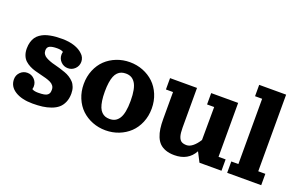

<svg xmlns="http://www.w3.org/2000/svg" viewBox="-77 -917 1941 1242"><g transform="rotate(20 893.0 -296.5)"><path d="M163.1 -77.9Q177 -68.4 205.1 -68.4Q230.2 -68.4 246 -71.3Q261.7 -74.2 269.8 -80.9Q277.8 -87.6 280.5 -95.8Q283.2 -104 283.2 -117.2Q283.2 -132.8 274.9 -144Q266.6 -155.3 252.4 -162.1Q238.3 -168.9 220 -174.2Q201.7 -179.4 181.4 -184.2Q161.1 -189 140.9 -194.7Q120.6 -200.4 102.3 -209.8Q84 -219.2 69.8 -232.1Q55.7 -244.9 47.4 -265.4Q39.1 -285.9 39.1 -312.5Q39.1 -336.9 44.9 -356.9Q50.8 -377 60.5 -391Q70.3 -405 85.2 -415.5Q100.1 -426 116.3 -432.4Q132.6 -438.7 153 -442.6Q173.3 -446.5 192.4 -447.9Q211.4 -449.2 233.9 -449.2Q282.7 -449.2 319.2 -436.8Q355.7 -424.3 376.7 -403.3Q387.9 -393.8 394.2 -380.2Q400.4 -366.7 400.4 -351.6Q400.4 -323.2 380.4 -303.2Q360.4 -283.2 332 -283.2Q303.7 -283.2 283.7 -303.2Q263.7 -323.2 263.7 -351.6Q263.7 -361.8 266.6 -371.3Q252.7 -380.9 224.6 -380.9Q190.2 -380.9 173.2 -372.6Q156.2 -364.3 156.2 -341.8Q156.2 -327.6 163.3 -316.8Q170.4 -305.9 182.6 -299Q194.8 -292 211.1 -285.8Q227.3 -279.5 245.6 -275.3Q263.9 -271 283.2 -264.9Q302.5 -258.8 320.8 -252.4Q339.1 -246.1 355.3 -235.7Q371.6 -225.3 383.8 -212.4Q396 -199.5 403.1 -180.1Q410.2 -160.6 410.2 -136.7Q410.2 -102.5 398.8 -76.5Q387.5 -50.5 368.5 -34.4Q349.6 -18.3 321.5 -8.2Q293.5 2 263.2 5.9Q232.9 9.8 195.8 9.8Q120.8 9.8 75.1 -18.8Q29.3 -47.4 29.3 -97.7Q29.3 -126 49.3 -146Q69.3 -166 97.7 -166Q126 -166 146 -146Q166 -126 166 -97.7Q166 -87.4 163.1 -77.9Z M606.8 -440.7Q649.7 -457.5 697.8 -457.5Q745.8 -457.5 788.7 -440.7Q831.5 -423.8 863.3 -393.7Q895 -363.5 913.5 -319.3Q931.9 -275.1 931.9 -223.1Q931.9 -171.1 913.5 -127Q895 -82.8 863.3 -52.6Q831.5 -22.5 788.7 -5.6Q745.8 11.2 697.8 11.2Q649.7 11.2 606.8 -5.6Q564 -22.5 532.3 -52.6Q500.7 -82.8 482.3 -127Q463.9 -171.1 463.9 -223.1Q463.9 -275.1 482.3 -319.3Q500.7 -363.5 532.3 -393.7Q564 -423.8 606.8 -440.7ZM697.8 -379.4Q680.7 -379.4 667.2 -374.5Q653.8 -369.6 642.6 -358.4Q631.3 -347.2 624.1 -329.3Q616.9 -311.5 612.9 -284.9Q608.9 -258.3 608.9 -223.1Q608.9 -188 612.9 -161.4Q616.9 -134.8 624.1 -116.9Q631.3 -99.1 642.6 -87.9Q653.8 -76.7 667.2 -71.8Q680.7 -66.9 697.8 -66.9Q719.2 -66.9 735.1 -75.1Q751 -83.3 762.8 -101.3Q774.7 -119.4 780.6 -149.9Q786.6 -180.4 786.6 -223.1Q786.6 -265.9 780.6 -296.4Q774.7 -326.9 762.8 -345Q751 -363 735.1 -371.2Q719.2 -379.4 697.8 -379.4Z M975.8 -449.2H1161.4V-175.8Q1161.4 -137.2 1168.3 -115.7Q1175.3 -94.2 1188.4 -86.2Q1201.4 -78.1 1223.9 -78.1Q1244.4 -78.1 1266 -95.5Q1287.6 -112.8 1306.9 -143.8L1307.9 -371.1H1259V-449.2H1444.6V-78.1H1493.4V0H1341.8L1307.6 -66.4Q1266.4 9.8 1171.1 9.8Q1137 9.8 1111.3 0.5Q1085.7 -8.8 1069.3 -25Q1053 -41.3 1042.8 -66.3Q1032.7 -91.3 1028.7 -120Q1024.7 -148.7 1024.7 -185.5V-371.1H975.8Z M1532.5 -605.5H1718V-78.1H1766.8V0H1532.5V-78.1H1581.3V-527.3H1532.5Z"/></g></svg>

Font: Orelega One
Style: Regular
Weight: 400
Version: Version 1.1 ; ttfautohint (v1.8.3)